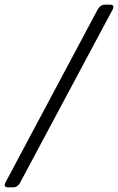

<svg xmlns="http://www.w3.org/2000/svg" viewBox="-75 -722 505 821"><path d="M396 -702Q410 -702 410 -692Q410 -688 407 -682L11 59Q0 79 -18 79H-41Q-55 79 -55 69Q-55 65 -52 59L343 -682Q355 -702 372 -702Z"/></svg>

Font: Asap
Style: Italic
Weight: 400
Italic angle: -6°
Designer: Pablo Cosgaya
Foundry: Pablo Cosgaya
Version: Version 1.007;PS 001.007;hotconv 1.0.70;makeotf.lib2.5.58329